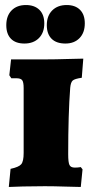

<svg xmlns="http://www.w3.org/2000/svg" viewBox="-20 -740 362 763"><path d="M22 -69Q55 -76 64.5 -87.5Q74 -99 74 -132V-390Q74 -414 68 -421.5Q62 -429 45 -429H25L17 -441L24 -504H162Q200 -504 246.5 -505.5Q293 -507 311 -507L305 -431Q277 -427 269 -420Q261 -413 259 -391Q251 -287 251 -127Q251 -95 256 -84.5Q261 -74 277 -74Q288 -74 294 -75Q300 -76 301 -76L308 -67L301 3Q284 3 239.5 1.5Q195 0 158 0Q113 0 71.5 1Q30 2 15 3ZM5 -640Q5 -677 26 -698.5Q47 -720 83 -720Q117 -720 136.5 -701Q156 -682 156 -647Q156 -610 134.5 -588.5Q113 -567 77 -567Q42 -567 23.5 -586Q5 -605 5 -640ZM166 -640Q166 -677 187.5 -698.5Q209 -720 245 -720Q279 -720 298 -701Q317 -682 317 -647Q317 -610 296 -588.5Q275 -567 240 -567Q204 -567 185 -586Q166 -605 166 -640Z"/></svg>

Font: Alegreya SC Black
Style: Regular
Weight: 900
Designer: Juan Pablo del Peral
Foundry: Huerta Tipografica
Version: Version 2.007; ttfautohint (v1.6)